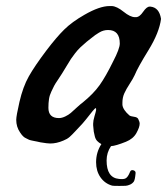

<svg xmlns="http://www.w3.org/2000/svg" viewBox="-20 -485 558 641"><path d="M141.6 -125Q141.6 -90.8 176.8 -90.8Q186.5 -90.8 197.8 -96.2Q209 -101.6 216.3 -107.9Q223.6 -114.3 236.3 -126Q249 -137.7 255.9 -142.6Q292 -171.9 312.5 -200.7Q333 -229.5 357.4 -279.3Q379.9 -322.3 379.9 -339.8Q379.9 -384.8 340.8 -384.8Q333 -384.8 325.7 -382.8Q318.4 -380.9 310.5 -376Q302.7 -371.1 298.3 -368.2Q293.9 -365.2 283.7 -356.9Q273.4 -348.6 269.5 -345.7Q257.8 -335.9 248.5 -327.1Q239.3 -318.4 230 -306.2Q220.7 -293.9 216.8 -288.1Q212.9 -282.2 202.1 -264.2Q191.4 -246.1 187.5 -240.2Q183.6 -233.4 173.8 -219.2Q164.1 -205.1 160.6 -198.2Q157.2 -191.4 151.4 -179.2Q145.5 -167 143.6 -154.3Q141.6 -141.6 141.6 -125ZM318.4 -3.9Q309.6 -8.8 304.2 -14.6Q298.8 -20.5 296.4 -30.3Q293.9 -40 293 -45.9Q292 -51.8 291 -66.4V-72.3Q291 -82 295.4 -96.7Q299.8 -111.3 300.8 -117.2V-121.1Q300.8 -124 299.8 -124Q296.9 -124 288.1 -112.8Q279.3 -101.6 267.1 -86.4Q254.9 -71.3 248 -64.5Q241.2 -57.6 231 -46.4Q220.7 -35.2 212.4 -27.8Q204.1 -20.5 191.4 -15.6Q168.9 -5.9 147.5 -5.9Q138.7 -5.9 115.2 -9.8Q112.3 -10.7 104.5 -12.2Q96.7 -13.7 94.2 -14.2Q91.8 -14.6 85 -16.1Q78.1 -17.6 75.7 -19Q73.2 -20.5 67.9 -22.9Q62.5 -25.4 59.6 -27.8Q56.6 -30.3 53.2 -34.2Q49.8 -38.1 46.9 -43Q34.2 -61.5 34.2 -85Q34.2 -97.7 44.9 -144.5Q56.6 -195.3 76.2 -230Q95.7 -264.6 134.8 -316.4Q168.9 -361.3 194.8 -386.7Q220.7 -412.1 261.7 -435.5Q312.5 -464.8 345.7 -464.8H353.5Q370.1 -463.9 392.6 -445.8Q415 -427.7 430.7 -427.7H435.5Q446.3 -428.7 458 -445.8Q469.7 -462.9 479.5 -462.9H482.4Q511.7 -460 517.6 -421.9Q511.7 -376 475.6 -317.4Q439.5 -258.8 429.7 -234.4Q423.8 -221.7 412.6 -204.6Q401.4 -187.5 395 -173.3Q388.7 -159.2 388.7 -142.6V-134.8Q390.6 -118.2 412.1 -99.6Q416 -96.7 427.2 -95.2Q438.5 -93.8 441.4 -87.9Q446.3 -78.1 446.3 -72.3Q446.3 -60.5 435.5 -41Q424.8 -21.5 400.4 -11.7Q366.2 2 350.6 2.9Q335.9 24.4 335.9 50.8Q335.9 108.4 377 112.3Q392.6 114.3 399.4 110.4Q407.2 106.4 414.1 88.9Q417 81.1 425.3 83.5Q433.6 85.9 432.6 93.8Q430.7 115.2 426.8 121.1Q421.9 127.9 414.1 131.3Q406.2 134.8 399.4 135.3Q392.6 135.7 378.9 135.7Q357.4 135.7 354.5 134.8Q330.1 127.9 315.4 106.9Q300.8 85.9 300.8 56.6Q300.8 23.4 318.4 -3.9Z"/></svg>

Font: Essays1743
Style: Italic
Weight: 500
Italic angle: -10°
Designer: Based on the typeface in a 1743 English translation of the essays of Montaigne.  PostScript/TrueType font designed by Jo
Version: Version 002.100